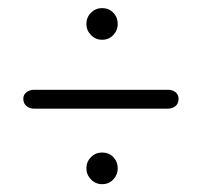

<svg xmlns="http://www.w3.org/2000/svg" viewBox="-20 -588 503 478"><path d="M234.3 -489Q218 -489 206.6 -500.7Q195.1 -512.4 195.1 -528.2Q195.1 -544.9 206.6 -556.4Q218 -567.8 234.3 -567.8Q251 -567.8 262 -556.4Q273.1 -544.9 273.1 -528.2Q273.1 -512.4 262 -500.7Q251 -489 234.3 -489ZM38 -342Q38 -352.5 46.2 -358.5Q54.5 -364.5 65 -364.5H398.5Q409.5 -364.5 417 -358.5Q424.5 -352.5 424.5 -342Q424.5 -330 416.8 -323.8Q409 -317.5 398.5 -317.5H64Q54 -317.5 46 -324Q38 -330.5 38 -342ZM234.3 -129.5Q218 -129.5 206.6 -141.2Q195.1 -152.9 195.1 -168.7Q195.1 -185.4 206.6 -196.9Q218 -208.3 234.3 -208.3Q251 -208.3 262 -196.9Q273.1 -185.4 273.1 -168.7Q273.1 -152.9 262 -141.2Q251 -129.5 234.3 -129.5Z"/></svg>

Font: Fraunces 144pt SuperSoft Light
Style: Regular
Weight: 300
Version: Version 1.000;[0bf87f6ff]